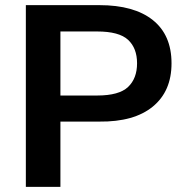

<svg xmlns="http://www.w3.org/2000/svg" viewBox="-20 -731 716 751"><path d="M81.1 0H216.3V-255.4H368.2Q504.4 -253.9 577.6 -314Q650.9 -374 650.9 -483.4Q650.9 -594.2 577.6 -652.6Q504.4 -710.9 368.7 -710.9H81.1ZM216.3 -357.4V-607.9H359.9Q445.8 -607.9 481 -575.2Q516.1 -542.5 516.1 -483.4Q516.1 -424.3 481 -390.9Q445.8 -357.4 359.9 -357.4Z"/></svg>

Font: Roboto Flex
Style: wght 600 wdth 140 opsz 13.0 GRAD 0.00 slnt 0.00 XTRA 468 XOPQ 96 YOPQ 79 YTLC 514 YTUC 712 YTAS 750 YTDE -203.00 YTFI 738
Weight: 600
Width: 8
Designer: Berlow after Robertson
Foundry: Google
Version: Version 3.100